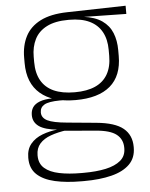

<svg xmlns="http://www.w3.org/2000/svg" viewBox="-51 -542 601 770"><g transform="rotate(-5 250.0 -157.0)"><path d="M251 -140.5Q159 -140.5 109.5 -182.8Q60 -225 60 -306V-328Q60 -376.5 79 -413.5Q98 -450.5 139.5 -471.8Q181 -493 247.5 -494.5L483.5 -500V-467L310 -470V-470.5Q357.5 -464.5 385.8 -444.8Q414 -425 426.2 -394.5Q438.5 -364 438.5 -325V-302Q438.5 -222 390.8 -181.2Q343 -140.5 251 -140.5ZM248 153H257.5Q308.5 153 346.8 144.8Q385 136.5 406.8 118.2Q428.5 100 428.5 69V67Q428.5 32.5 403.2 12.8Q378 -7 318.5 -11.5L187.5 -22.5L206 -23.5Q168.5 -18.5 140 -8.2Q111.5 2 95.5 20.2Q79.5 38.5 79.5 66.5V68Q79.5 100.5 100.8 119Q122 137.5 160 145.2Q198 153 248 153ZM257 186H246.5Q185 186 139 175.5Q93 165 67.2 140.8Q41.5 116.5 41.5 75V73Q41.5 39.5 59.2 18Q77 -3.5 106.5 -14.8Q136 -26 171 -29.5L170 -28.5Q117.5 -33.5 94 -50.2Q70.5 -67 70.5 -95.5V-96Q70.5 -114 79.2 -127Q88 -140 107.5 -147.5Q127 -155 158 -155.5V-163L226 -144L187.5 -144.5Q142.5 -144 125 -133.8Q107.5 -123.5 107.5 -103.5V-103Q107.5 -81.5 130.2 -70Q153 -58.5 209 -53.5L325.5 -42.5Q400.5 -35.5 433.5 -8.2Q466.5 19 466.5 66.5V69Q466.5 111 440.2 136.8Q414 162.5 367 174.2Q320 186 257 186ZM250.5 -172Q300 -172 333.2 -187Q366.5 -202 383.5 -232Q400.5 -262 400.5 -305.5V-329.5Q400.5 -372 384 -402Q367.5 -432 334.8 -447.8Q302 -463.5 253.5 -463.5H249.5Q196 -463.5 162.5 -446.2Q129 -429 113.8 -398.5Q98.5 -368 98.5 -328.5V-307Q98.5 -262.5 115.5 -232.5Q132.5 -202.5 166.2 -187.2Q200 -172 250.5 -172Z"/></g></svg>

Font: Anek Kannada Medium ExtraLight
Style: Regular
Weight: 250
Version: Version 1.003